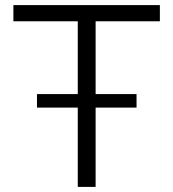

<svg xmlns="http://www.w3.org/2000/svg" viewBox="-20 -733 680 753"><path d="M285 0V-311H125V-364H285V-649.5H32.5V-713H607V-649.5H355V-364H515.5V-311H355V0Z"/></svg>

Font: Commissioner Light
Style: Regular
Weight: 300
Designer: Kostas Bartsokas
Foundry: Kostas Bartsokas
Version: Version 1.000; ttfautohint (v1.8.3)